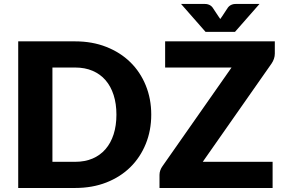

<svg xmlns="http://www.w3.org/2000/svg" viewBox="-20 -934 1408 954"><path d="M731.5 -364.5Q731.5 -285.5 704.2 -218.8Q677 -152 627.5 -103.2Q578 -54.5 508.2 -27.2Q438.5 0 353.5 0H70.5V-728.5H353.5Q438.5 -728.5 508.2 -701Q578 -673.5 627.5 -625Q677 -576.5 704.2 -509.8Q731.5 -443 731.5 -364.5ZM558.5 -364.5Q558.5 -418.5 544.5 -462Q530.5 -505.5 504.2 -535.8Q478 -566 440 -582.2Q402 -598.5 353.5 -598.5H240.5V-130H353.5Q402 -130 440 -146.2Q478 -162.5 504.2 -192.8Q530.5 -223 544.5 -266.5Q558.5 -310 558.5 -364.5ZM1345.5 -667.5Q1345.5 -654.5 1341.2 -642Q1337 -629.5 1329.5 -618.5L987.5 -130H1334.5V0H772.5V-65Q772.5 -76.5 776.5 -87.8Q780.5 -99 787.5 -108.5L1130.5 -598.5H800.5V-728.5H1345.5ZM1269.5 -914.5 1147.5 -775.5H1001.5L879.5 -914.5H991.5Q996 -914.5 1001.8 -914.2Q1007.5 -914 1013.5 -912.2Q1019.5 -910.5 1025.2 -907Q1031 -903.5 1036 -897L1065.5 -852.5Q1068 -849 1070.2 -845.8Q1072.5 -842.5 1074.5 -839.5Q1076.5 -842.5 1078.8 -845.8Q1081 -849 1083.5 -852.5L1112.5 -896.5Q1117.5 -903 1123.5 -906.8Q1129.5 -910.5 1135.5 -912.2Q1141.5 -914 1147.2 -914.2Q1153 -914.5 1157.5 -914.5Z"/></svg>

Font: Lato ExtraBold
Style: Regular
Weight: 800
Designer: Lukasz Dziedzic with Adam Twardoch and Botio Nikoltchev
Foundry: tyPoland Lukasz Dziedzic
Version: Version 2.015; 2015-08-06; http://www.latofonts.com/